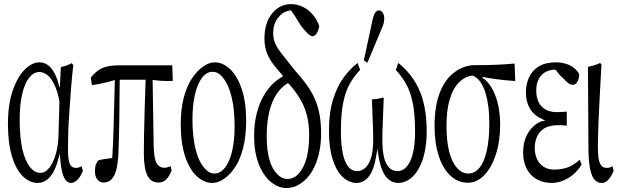

<svg xmlns="http://www.w3.org/2000/svg" viewBox="-20 -835 3054 943"><path d="M387.2 3.9Q377.9 29.3 361.8 46.4Q345.7 63.5 327.6 63.5Q314.5 63.5 302.5 49.6Q290.5 35.6 282.7 -2Q278.3 -22.9 275.9 -53.2Q274.9 -62.5 273.4 -81.5Q270 -63 266.1 -53.7Q259.8 -28.8 252 -10.3Q236.3 27.3 213.9 45.4Q191.4 63.5 165 63.5Q126.5 63.5 93 31.7Q59.6 0 39.3 -65.4Q19 -130.9 19 -225.8Q19 -320.8 42.2 -389.2Q65.4 -457.5 101.3 -493.2Q137.2 -528.8 172.9 -528.8Q197.8 -528.8 217.5 -513.7Q237.3 -498.5 252.4 -465.8Q259.8 -450.7 265.6 -430.2Q269.5 -412.1 273.9 -403.8Q276.4 -449.7 278.8 -505.9Q306.2 -510.7 333 -524.9Q336.4 -516.1 340.3 -517.1Q333.5 -461.4 329.1 -402.8Q324.7 -340.3 320.8 -288.1Q314 -199.7 314 -100.1Q314 -50.8 322.3 -31.7Q331.5 -10.3 352.1 -10.3Q366.2 -10.3 381.3 -18.6Q384.3 -2.4 387.2 3.9ZM267.6 -185.1Q269.5 -255.9 272 -336.9Q264.6 -377 253.4 -404.3Q237.3 -444.8 216.6 -463.1Q195.8 -481.4 173.3 -481.4Q146 -481.4 124 -454.1Q101.6 -426.8 89.1 -374Q76.7 -321.3 76.7 -246.6Q76.7 -161.1 89.6 -103.5Q102.5 -45.9 126.5 -15.6Q149.9 14.2 178.2 14.2Q202.1 14.2 221.9 -10.5Q241.7 -35.2 254.4 -79.6Q267.1 -124 267.6 -185.1Z M822.8 2.9Q810.1 33.7 795.2 47.6Q780.3 61.5 758.3 61.5Q721.2 61.5 704.1 27.3Q686.5 -8.3 686.5 -81.1Q686.5 -122.1 687.3 -169.9Q688 -217.8 690.9 -312.7Q693.8 -407.7 695.3 -443.4Q695.3 -443.4 567.9 -443.4Q567.4 -363.8 565.9 -243.7Q564.9 -171.4 561.5 -77.6Q557.6 -2.4 539.1 30.3Q520.5 61.5 488.8 61.5Q470.2 61.5 458.3 46.9Q446.3 32.2 446.3 6.3Q446.3 -14.2 450.7 -25.6Q455.1 -37.1 461.4 -46.4Q473.1 -50.8 487.3 -52.7Q520 -58.1 531.2 -59.1Q535.6 -123 538.1 -220.2Q540 -290.5 541.7 -350.1Q543.5 -409.7 543.9 -441.9Q487.8 -424.8 431.6 -417Q428.7 -430.7 425.8 -453.6Q443.8 -476.1 462.2 -489.3Q480.5 -502.4 505.6 -508.3Q530.8 -514.2 568.8 -514.2Q568.8 -514.2 826.2 -514.2Q827.6 -471.2 828.6 -438Q815.9 -437.5 803.7 -437Q766.6 -437 729.5 -442.4Q732.4 -274.4 734.9 -116.7Q736.3 -55.2 749 -33.7Q762.2 -11.2 787.6 -11.2Q802.2 -11.2 818.4 -19Q820.8 -3.4 822.8 2.9Z M981 -13.2Q1004.9 17.1 1032.7 17.1Q1064.5 17.1 1086.9 -14.2Q1109.9 -45.4 1121.1 -97.2Q1132.3 -148.9 1132.3 -211.9Q1132.3 -298.8 1117.4 -359.1Q1102.5 -419.4 1077.1 -450.7Q1053.7 -482.4 1024.4 -482.4Q992.7 -482.4 970.2 -450.2Q947.3 -418 936.3 -365.5Q925.3 -313 925.3 -250Q925.3 -163.1 940.2 -103.3Q955.1 -43.5 981 -13.2ZM1080.6 43Q1051.8 63.5 1022.5 63.5Q983.4 63.5 947.5 31.5Q911.6 -0.5 889.6 -65.7Q867.7 -130.9 867.7 -226.1Q867.7 -297.4 882.1 -353.5Q896.5 -409.7 921.9 -448.5Q947.3 -487.3 977.5 -507.8Q1005.4 -528.8 1035.2 -528.8Q1074.2 -528.8 1109.9 -495.6Q1145.5 -462.4 1167.2 -397.9Q1189 -333.5 1189 -240.2Q1189 -168.9 1175 -112.1Q1161.1 -55.2 1136.2 -16.4Q1111.3 22.5 1080.6 43Z M1277.3 -368.7Q1312.5 -427.7 1365.7 -457.5Q1368.2 -462.4 1371.1 -460.9Q1345.7 -489.7 1329.1 -510.7Q1302.7 -543.5 1290.5 -575.7Q1278.8 -607.4 1278.8 -644Q1278.8 -723.6 1316.9 -769.5Q1354.5 -814.9 1409.7 -814.9Q1438.5 -814.9 1466.3 -801.8Q1494.1 -788.6 1515.1 -764.4Q1536.1 -740.2 1547.9 -707.5Q1544.4 -684.6 1535.2 -670.9Q1525.9 -657.2 1515.6 -657.2Q1505.4 -657.2 1491.5 -670.2Q1477.5 -683.1 1456.5 -710.9Q1432.1 -752 1410.2 -783.2Q1408.7 -788.1 1407.7 -783.2Q1373.5 -781.7 1349.6 -752Q1321.8 -721.2 1321.8 -672.4Q1321.8 -644 1332 -621.1Q1342.3 -597.7 1365.7 -568.4Q1388.2 -539.1 1428.7 -488.8Q1466.3 -447.3 1491.5 -410.9Q1516.6 -374.5 1530.5 -339.1Q1544.4 -303.7 1550.8 -264.9Q1557.1 -226.1 1557.1 -176.5Q1557.1 -127 1546.1 -79.3Q1535.2 -31.7 1512.7 6.3Q1490.2 43.9 1457 65.9Q1425.3 88.4 1386.2 88.4Q1346.7 88.4 1309.1 57.6Q1272 26.4 1250 -31.5Q1228 -89.4 1228 -167Q1228 -228.5 1241.2 -279.3Q1254.4 -330.1 1277.3 -368.7ZM1449.7 -356Q1427.7 -391.6 1397 -425.3Q1396 -421.9 1394.5 -427.7Q1393.1 -421.9 1391.6 -425.8Q1327.6 -384.8 1303.7 -291Q1290 -237.3 1290 -166.3Q1290 -95.2 1304 -48.6Q1317.9 -2 1342.3 21Q1364.7 43.9 1391.6 43.9Q1425.3 43.9 1448.7 15.6Q1473.6 -12.7 1486.1 -60.3Q1498.5 -107.9 1498.5 -168.9Q1498.5 -230 1485.6 -275.1Q1472.7 -320.3 1449.7 -356Z M1595.7 -190.9Q1595.7 -283.2 1616.5 -348.9Q1637.2 -414.6 1670.9 -458.5Q1702.1 -499.5 1736.8 -525.9Q1742.7 -503.9 1749 -492.2Q1720.2 -461.9 1698.7 -424.8Q1677.2 -387.7 1665.8 -331.5Q1654.3 -275.4 1654.3 -189.9Q1654.3 -65.4 1688.5 -18.6Q1706.1 5.4 1734.9 5.4Q1755.9 5.4 1773.9 -10.5Q1792 -26.4 1802.5 -60.3Q1813 -94.2 1813 -149.9Q1813 -186.5 1809.6 -266.6Q1808.1 -303.7 1806.6 -347.2Q1834 -347.2 1861.8 -356.4Q1863.3 -350.1 1864.7 -354Q1863.3 -314.5 1860.6 -248.5Q1857.9 -182.6 1857.9 -149.9Q1857.9 -97.7 1865.7 -64Q1873.5 -30.3 1890.4 -12.5Q1907.2 5.4 1932.1 5.4Q1959.5 5.4 1979.2 -18.6Q1999 -42.5 2008.8 -85.9Q2018.6 -129.4 2018.6 -188.5Q2018.6 -276.4 2006.6 -332.5Q1994.6 -388.7 1973.1 -425.3Q1951.7 -461.9 1923.8 -491.7Q1929.7 -503.9 1935.5 -525.9Q1960.4 -507.3 1985.6 -478.5Q2010.7 -449.7 2031.7 -409.2Q2075.7 -323.2 2075.7 -189.9Q2075.7 -132.8 2065.4 -86.2Q2055.2 -39.6 2036.1 -6.1Q2017.1 27.3 1991.2 45.4Q1965.3 63.5 1935.5 63.5Q1908.7 63.5 1887.2 45.2Q1865.7 26.9 1852.1 -13.2Q1843.3 -39.6 1837.9 -75.2Q1835.4 -86.4 1833.5 -107.4Q1831.1 -86.4 1828.6 -75.2Q1823.2 -38.1 1814 -11.7Q1799.8 27.8 1778.8 45.7Q1757.8 63.5 1731.4 63.5Q1694.8 63.5 1663.8 34.9Q1632.8 6.3 1614.3 -51Q1595.7 -108.4 1595.7 -190.9ZM1867.2 -744.1Q1867.2 -729.5 1863.5 -717.8Q1859.9 -706.1 1850.1 -683.6Q1850.1 -683.6 1784.2 -526.4L1767.1 -538.6L1810.1 -739.3Q1816.4 -765.6 1824.5 -774.9Q1832.5 -784.2 1840.3 -784.2Q1851.1 -784.2 1859.1 -773.4Q1867.2 -762.7 1867.2 -744.1Z M2114.3 -215.8Q2114.3 -316.4 2140.9 -382.3Q2167.5 -448.2 2213.4 -481Q2257.8 -514.2 2312 -515.1Q2322.3 -515.1 2333 -515.1Q2418.5 -515.1 2507.3 -522.9Q2508.8 -475.1 2510.7 -437Q2427.7 -442.4 2347.7 -457.5Q2353.5 -447.3 2359.4 -446.8Q2385.3 -424.3 2402.8 -388.7Q2419.9 -354.5 2428.2 -311.3Q2436.5 -268.1 2436.5 -221.7Q2436.5 -140.1 2415 -75.4Q2393.6 -10.7 2357.9 25.9Q2322.3 62.5 2277.3 62.5Q2230.5 62.5 2193.4 28.8Q2156.2 -4.9 2135.3 -67.9Q2114.3 -130.9 2114.3 -215.8ZM2365.2 -376.5Q2355.5 -409.2 2338.9 -433.1Q2324.2 -453.6 2302.2 -463.9Q2301.8 -459 2301.3 -463.9Q2263.7 -459.5 2235.8 -431.6Q2205.1 -401.9 2189 -347.9Q2172.9 -293.9 2172.9 -217.5Q2172.9 -141.1 2186.5 -88.9Q2200.2 -36.6 2225.1 -9.8Q2249 17.1 2280 17.1Q2311 17.1 2334 -9.8Q2356.9 -36.6 2370.1 -91.8Q2383.3 -147 2383.3 -231.2Q2383.3 -315.4 2365.2 -376.5Z M2615.7 -227.1Q2629.4 -236.3 2644.5 -241.2Q2651.4 -238.8 2657.7 -245.6Q2650.9 -243.2 2644.5 -250.5Q2630.9 -255.4 2619.1 -263.2Q2591.8 -281.2 2577.4 -311.5Q2563 -341.8 2563 -379.4Q2563 -422.4 2578.6 -455.8Q2594.2 -489.3 2626.7 -509Q2659.2 -528.8 2710.4 -528.8Q2737.8 -528.8 2760.3 -521.5Q2782.7 -514.2 2799.3 -501Q2815.9 -487.8 2824.7 -470.7Q2824.7 -450.2 2816.2 -434.3Q2807.6 -418.5 2793 -418.5Q2785.2 -418.5 2778.3 -422.1Q2771.5 -425.8 2762.2 -434.3Q2752.9 -442.9 2738.8 -457.5Q2723.6 -470.7 2708.5 -493.2Q2707.5 -488.3 2706.1 -493.2Q2678.7 -492.2 2659.2 -481.4Q2637.2 -469.2 2625.5 -446Q2613.8 -422.9 2613.8 -390.1Q2613.8 -357.4 2625.2 -333.7Q2636.7 -310.1 2659.4 -297.1Q2682.1 -284.2 2716.3 -284.2Q2728 -284.2 2739 -285.2Q2750 -286.1 2763.7 -286.6Q2763.7 -247.1 2763.7 -217.8Q2748.5 -219.7 2740.2 -220Q2731.9 -220.2 2723.6 -220.2Q2658.2 -220.2 2630.9 -185.1Q2606.4 -154.3 2606.4 -108.4Q2606.4 -77.6 2617.7 -53.5Q2628.9 -29.3 2650.6 -15.6Q2672.4 -2 2703.6 -2Q2734.9 -2 2764.6 -11.5Q2794.4 -21 2827.6 -50.8Q2832 -34.7 2836.9 -28.3Q2819.3 2.4 2795.4 22.2Q2771.5 42 2744.4 52.7Q2717.3 63.5 2689 63.5Q2649.4 63.5 2617.4 46.1Q2585.4 28.8 2567.4 -5.1Q2549.3 -39.1 2549.3 -86.9Q2549.3 -134.8 2567.1 -170.4Q2585 -206.1 2615.7 -227.1Z M2870.1 -97.7Q2869.1 -297.4 2867.7 -506.8Q2897.9 -511.7 2928.2 -525.9Q2931.2 -517.1 2934.1 -518.6Q2930.2 -437.5 2925.8 -366.2Q2922.4 -301.8 2920.4 -255.9Q2918.9 -210.9 2917.5 -175.8Q2916.5 -149.9 2916.5 -126.5Q2916.5 -118.7 2916.5 -110.8Q2916.5 -52.2 2926.8 -32.2Q2937.5 -10.3 2959 -10.3Q2969.2 -10.3 2976.3 -12.9Q2983.4 -15.6 2988.8 -18.6Q2991.2 -2.9 2993.7 3.4Q2984.4 28.8 2969.2 46.1Q2954.1 63.5 2935.5 63.5Q2914.1 63.5 2899.9 47.1Q2885.7 30.8 2878.4 -4.9Q2871.1 -40.5 2870.1 -97.7Z"/></svg>

Font: Scarab Serif
Style: Light
Weight: 300
Designer: John Roberts
Foundry: Scarab
Version: 1.0